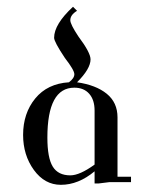

<svg xmlns="http://www.w3.org/2000/svg" viewBox="-20 -543 427 556"><path d="M359.4 -15.6H324.2Q312.5 -15.6 296.9 -15.6L265.6 -11.7H253.9V-46.9Q207 -7.8 156.2 -7.8Q109.4 -7.8 78.1 -50.8Q46.9 -93.8 46.9 -152.3Q46.9 -214.8 82 -257.8Q117.2 -300.8 179.7 -304.7Q195.3 -316.4 195.3 -328.1Q195.3 -339.8 168 -375Q136.7 -421.9 136.7 -433.6Q136.7 -472.7 191.4 -523.4L203.1 -511.7Q183.6 -500 183.6 -484.4Q183.6 -472.7 207 -437.5Q242.2 -390.6 242.2 -371.1Q242.2 -343.8 203.1 -304.7Q257.8 -296.9 289.1 -271.5Q320.3 -246.1 320.3 -203.1V-31.2H359.4ZM253.9 -66.4V-222.7Q253.9 -253.9 238.3 -271.5Q222.7 -289.1 195.3 -289.1Q117.2 -289.1 117.2 -144.5Q117.2 -85.9 132.8 -60.5Q148.4 -35.2 183.6 -35.2Q210.9 -35.2 253.9 -66.4Z"/></svg>

Font: 和音 by 宁静之雨，公众号njzyshare
Style: Regular
Weight: 400
Designer: Steve Matteson
Foundry: Ascender Corporation
Version: Version 6.00;June 8, 2018;FontCreator 11.0.0.2388 32-bit